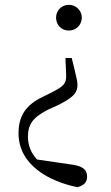

<svg xmlns="http://www.w3.org/2000/svg" viewBox="-20 -546 463 798"><path d="M266 -526C235 -526 213 -501 213 -473C213 -443 235 -419 266 -419C297 -419 320 -443 320 -473C320 -501 297 -526 266 -526ZM57 8C57 141 187 209 302 232C327 225 342 213 342 188C342 164 329 146 285 139L134 117C109 90 97 60 96 24C96 -28 115 -56 175 -88L221 -109C281 -139 302 -158 302 -193C302 -211 296 -228 288 -265L278 -305H252L255 -233C256 -198 244 -187 195 -162L157 -143C90 -111 57 -67 57 8Z"/></svg>

Font: Noto Serif SC Light
Style: Regular
Weight: 300
Designer: Ryoko NISHIZUKA 西塚涼子 (kana & ideographs); Frank Grießhammer (Latin, Greek & Cyrillic); Wenlong ZHANG 张文龙 (bopomofo); San
Foundry: Adobe
Version: Version 2.001;hotconv 1.1.0;makeotfexe 2.6.0